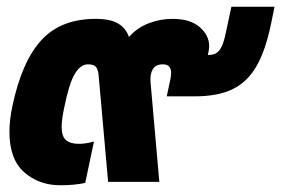

<svg xmlns="http://www.w3.org/2000/svg" viewBox="-20 -540 835 570"><path d="M159 10Q96 10 52 -28.5Q8 -67 8 -149Q8 -184 17 -226Q45 -358 103 -421Q161 -484 264 -484Q308 -484 331 -470Q354 -456 363 -430Q386 -457 420.5 -470.5Q455 -484 492 -484Q545 -484 573 -459.5Q601 -435 601 -403Q601 -399 600.5 -395Q600 -391 599 -386L597 -377H601Q621 -377 632 -391.5Q643 -406 650 -441L667 -520H795L785 -471Q769 -392 742 -344.5Q715 -297 671 -275.5Q627 -254 559 -254H475L484 -296Q486 -304 487 -311Q488 -318 488 -323Q488 -349 464 -349Q442 -349 433.5 -334.5Q425 -320 427 -295L453 0H301L273 -314Q272 -331 266 -340Q260 -349 241 -349Q219 -349 202 -320.5Q185 -292 171 -222Q167 -204 165 -189.5Q163 -175 163 -164Q163 -135 176 -124Q189 -113 214 -113Q235 -113 259 -120L233 3Q202 10 159 10Z"/></svg>

Font: Kanit
Style: Bold Italic
Weight: 700
Italic angle: -12°
Designer: Katatrad Team
Foundry: CadsonDemak
Version: Version 2.000; ttfautohint (v1.8.3)